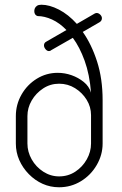

<svg xmlns="http://www.w3.org/2000/svg" viewBox="-20 -786 515 812"><path d="M230 6Q193 6 160.5 -8.5Q128 -23 102 -49.5Q76 -76 61.5 -109Q47 -142 47 -179V-295Q47 -344 71 -386Q95 -428 135.5 -453Q176 -478 224 -478Q254 -478 282.5 -468Q311 -458 334 -439.5Q357 -421 365 -394Q359 -471 338 -529Q317 -587 288 -626L197 -574Q193 -570 187 -570Q179 -570 172.5 -578Q166 -586 166 -594Q166 -605 176 -610L261 -659Q232 -689 200 -703.5Q168 -718 139 -718Q132 -720 128.5 -725.5Q125 -731 125 -739Q125 -745 127.5 -751Q130 -757 136.5 -761.5Q143 -766 155 -766Q189 -766 229 -745.5Q269 -725 305 -685L381 -729Q385 -731 389 -731Q397 -731 404 -724Q411 -717 411 -709Q411 -698 401 -692L330 -651Q367 -599 390.5 -526Q414 -453 414 -362V-179Q414 -131 389 -88Q364 -45 322 -19.5Q280 6 230 6ZM230 -40Q268 -40 298.5 -60Q329 -80 347 -112Q365 -144 365 -179V-299Q365 -334 346.5 -364Q328 -394 297.5 -413Q267 -432 230 -432Q193 -432 162.5 -412Q132 -392 114 -361Q96 -330 96 -295V-179Q96 -144 114 -112Q132 -80 163 -60Q194 -40 230 -40Z"/></svg>

Font: Dosis ExtraLight Light
Style: Regular
Weight: 300
Version: Version 3.001; ttfautohint (v1.8.2)